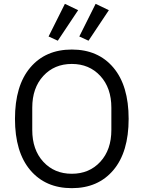

<svg xmlns="http://www.w3.org/2000/svg" viewBox="-20 -968 748 1000"><path d="M387 -915 281 -756 233 -778 318 -948ZM547 -915 441 -756 393 -778 478 -948ZM570.5 -82Q491 12 354 12Q217 12 137.5 -82Q58 -176 58 -349Q58 -522 137.5 -616Q217 -710 354 -710Q491 -710 570.5 -616Q650 -522 650 -349Q650 -176 570.5 -82ZM560 -291V-407Q560 -510 502.5 -572.5Q445 -635 354 -635Q263 -635 205.5 -572.5Q148 -510 148 -407V-291Q148 -188 205.5 -125.5Q263 -63 354 -63Q445 -63 502.5 -125.5Q560 -188 560 -291Z"/></svg>

Font: Aneliza
Style: Regular
Weight: 400
Designer: Mike Abbink, Paul van der Laan, Pieter van Rosmalen
Foundry: Bold Monday
Version: Version 3.0